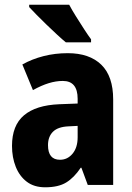

<svg xmlns="http://www.w3.org/2000/svg" viewBox="-20 -786 560 816"><path d="M268 -560Q360 -560 410.5 -511Q461 -462 461 -363V0H353L326 -73H323Q295 -31 261.5 -10.5Q228 10 172 10Q125 10 94 -13.5Q63 -37 47 -77Q31 -117 31 -166Q31 -253 82 -296Q133 -339 232 -343L310 -346V-366Q310 -442 247 -442Q218 -442 187 -432.5Q156 -423 120 -403L75 -512Q116 -535 165 -547.5Q214 -560 268 -560ZM271 -249Q226 -247 205 -226Q184 -205 184 -169Q184 -107 235 -107Q267 -107 288.5 -133Q310 -159 310 -203V-251ZM274 -766Q285 -745 302.5 -717Q320 -689 337.5 -662Q355 -635 367 -619V-606H260Q245 -618 223.5 -638Q202 -658 179 -680Q156 -702 136 -722.5Q116 -743 104 -756V-766Z"/></svg>

Font: Noto Sans Tamil Condensed ExtraBold
Style: Regular
Weight: 800
Width: 3
Designer: Jelle Bosma - Monotype Design Team
Foundry: Monotype Imaging Inc.
Version: Version 2.004; ttfautohint (v1.8.4.7-5d5b)